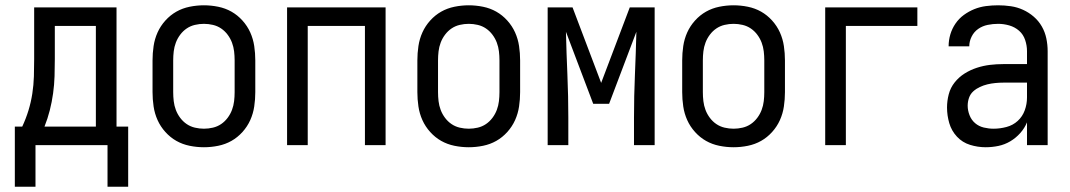

<svg xmlns="http://www.w3.org/2000/svg" viewBox="-20 -548 4040 725"><path d="M36 157V-70H64Q78 -100 87.5 -131Q97 -162 102 -194.5Q107 -227 108 -259.5Q109 -292 109 -325V-520H420V-70H464V157H386V0H114V157ZM148 -70H342V-450H187V-325Q187 -293 186 -260.5Q185 -228 180.5 -195.5Q176 -163 168 -131.5Q160 -100 148 -70Z M750 8Q723 8 696 2.5Q669 -3 646 -16Q623 -29 604.5 -49.5Q586 -70 575 -94.5Q564 -119 560 -146Q556 -173 556 -200V-320Q556 -347 560 -374Q564 -401 575 -425.5Q586 -450 604.5 -470.5Q623 -491 646 -504Q669 -517 696 -522.5Q723 -528 750 -528Q777 -528 804 -522.5Q831 -517 854 -504Q877 -491 895.5 -470.5Q914 -450 925 -425.5Q936 -401 940 -374Q944 -347 944 -320V-200Q944 -173 940 -146Q936 -119 925 -94.5Q914 -70 895.5 -49.5Q877 -29 854 -16Q831 -3 804 2.5Q777 8 750 8ZM750 -62Q767 -62 784 -66Q801 -70 815 -79.5Q829 -89 839.5 -103Q850 -117 856 -133Q862 -149 864 -166Q866 -183 866 -200V-320Q866 -337 864 -354Q862 -371 856 -387Q850 -403 839.5 -417Q829 -431 815 -440.5Q801 -450 784 -454Q767 -458 750 -458Q733 -458 716 -454Q699 -450 685 -440.5Q671 -431 660.5 -417Q650 -403 644 -387Q638 -371 636 -354Q634 -337 634 -320V-200Q634 -183 636 -166Q638 -149 644 -133Q650 -117 660.5 -103Q671 -89 685 -79.5Q699 -70 716 -66Q733 -62 750 -62Z M1064 0V-520H1436V0H1358V-450H1142V0Z M1750 8Q1723 8 1696 2.5Q1669 -3 1646 -16Q1623 -29 1604.5 -49.5Q1586 -70 1575 -94.5Q1564 -119 1560 -146Q1556 -173 1556 -200V-320Q1556 -347 1560 -374Q1564 -401 1575 -425.5Q1586 -450 1604.5 -470.5Q1623 -491 1646 -504Q1669 -517 1696 -522.5Q1723 -528 1750 -528Q1777 -528 1804 -522.5Q1831 -517 1854 -504Q1877 -491 1895.5 -470.5Q1914 -450 1925 -425.5Q1936 -401 1940 -374Q1944 -347 1944 -320V-200Q1944 -173 1940 -146Q1936 -119 1925 -94.5Q1914 -70 1895.5 -49.5Q1877 -29 1854 -16Q1831 -3 1804 2.5Q1777 8 1750 8ZM1750 -62Q1767 -62 1784 -66Q1801 -70 1815 -79.5Q1829 -89 1839.5 -103Q1850 -117 1856 -133Q1862 -149 1864 -166Q1866 -183 1866 -200V-320Q1866 -337 1864 -354Q1862 -371 1856 -387Q1850 -403 1839.5 -417Q1829 -431 1815 -440.5Q1801 -450 1784 -454Q1767 -458 1750 -458Q1733 -458 1716 -454Q1699 -450 1685 -440.5Q1671 -431 1660.5 -417Q1650 -403 1644 -387Q1638 -371 1636 -354Q1634 -337 1634 -320V-200Q1634 -183 1636 -166Q1638 -149 1644 -133Q1650 -117 1660.5 -103Q1671 -89 1685 -79.5Q1699 -70 1716 -66Q1733 -62 1750 -62Z M2048 0V-520H2142L2250 -235L2358 -520H2452V0H2374V-104Q2374 -185 2377.5 -266Q2381 -347 2383 -428L2280 -156H2220L2117 -428Q2119 -347 2122.5 -266Q2126 -185 2126 -104V0Z M2750 8Q2723 8 2696 2.5Q2669 -3 2646 -16Q2623 -29 2604.5 -49.5Q2586 -70 2575 -94.5Q2564 -119 2560 -146Q2556 -173 2556 -200V-320Q2556 -347 2560 -374Q2564 -401 2575 -425.5Q2586 -450 2604.5 -470.5Q2623 -491 2646 -504Q2669 -517 2696 -522.5Q2723 -528 2750 -528Q2777 -528 2804 -522.5Q2831 -517 2854 -504Q2877 -491 2895.5 -470.5Q2914 -450 2925 -425.5Q2936 -401 2940 -374Q2944 -347 2944 -320V-200Q2944 -173 2940 -146Q2936 -119 2925 -94.5Q2914 -70 2895.5 -49.5Q2877 -29 2854 -16Q2831 -3 2804 2.5Q2777 8 2750 8ZM2750 -62Q2767 -62 2784 -66Q2801 -70 2815 -79.5Q2829 -89 2839.5 -103Q2850 -117 2856 -133Q2862 -149 2864 -166Q2866 -183 2866 -200V-320Q2866 -337 2864 -354Q2862 -371 2856 -387Q2850 -403 2839.5 -417Q2829 -431 2815 -440.5Q2801 -450 2784 -454Q2767 -458 2750 -458Q2733 -458 2716 -454Q2699 -450 2685 -440.5Q2671 -431 2660.5 -417Q2650 -403 2644 -387Q2638 -371 2636 -354Q2634 -337 2634 -320V-200Q2634 -183 2636 -166Q2638 -149 2644 -133Q2650 -117 2660.5 -103Q2671 -89 2685 -79.5Q2699 -70 2716 -66Q2733 -62 2750 -62Z M3096 0V-520H3444V-450H3174V0Z M3702 8Q3672 8 3643 -1Q3614 -10 3593.5 -32Q3573 -54 3564.5 -83Q3556 -112 3556 -142Q3556 -167 3562.5 -192Q3569 -217 3585 -237Q3601 -257 3622.5 -270.5Q3644 -284 3668.5 -292Q3693 -300 3718 -303Q3743 -306 3769 -306H3858V-355Q3858 -376 3851 -397Q3844 -418 3828 -432Q3812 -446 3791 -452Q3770 -458 3749 -458Q3729 -458 3709.5 -454Q3690 -450 3674 -439Q3658 -428 3649 -410Q3640 -392 3640 -373H3562Q3562 -396 3568.5 -418Q3575 -440 3588 -459Q3601 -478 3619.5 -491.5Q3638 -505 3659 -513.5Q3680 -522 3703 -525Q3726 -528 3749 -528Q3773 -528 3797 -524.5Q3821 -521 3843 -511Q3865 -501 3883.5 -485Q3902 -469 3914 -448Q3926 -427 3931 -403Q3936 -379 3936 -355V0H3858V-86Q3849 -64 3832.5 -45.5Q3816 -27 3795 -14.5Q3774 -2 3750 3Q3726 8 3702 8ZM3732 -62Q3756 -62 3780.5 -68.5Q3805 -75 3823 -91.5Q3841 -108 3849.5 -131.5Q3858 -155 3858 -180V-236H3769Q3754 -236 3738.5 -234.5Q3723 -233 3708.5 -229.5Q3694 -226 3680 -219.5Q3666 -213 3655 -203Q3644 -193 3639 -178.5Q3634 -164 3634 -149Q3634 -131 3641 -113Q3648 -95 3662 -83Q3676 -71 3694.5 -66.5Q3713 -62 3732 -62Z"/></svg>

Font: Iosevka Fuck
Style: Regular
Weight: 400
Monospace: yes
Designer: Belleve Invis
Foundry: Belleve Invis
Version: Version 28.0.7; ttfautohint (v1.8.3)